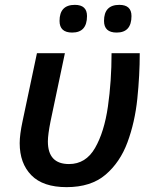

<svg xmlns="http://www.w3.org/2000/svg" viewBox="-20 -760 637 790"><path d="M254 10Q354 10 414 -41Q474 -92 504.5 -174.5Q535 -257 545 -353.5Q555 -450 555 -541H439Q439 -426 424 -321.5Q409 -217 371 -151Q333 -85 264 -85Q177 -85 177 -178Q177 -206 188 -261L247 -541H132L73 -262Q61 -206 61 -171Q61 -88 109 -39Q157 10 254 10ZM460 -626Q521 -626 521 -694Q521 -740 471 -740Q408 -740 408 -674Q408 -626 460 -626ZM277 -626Q338 -626 338 -694Q338 -740 288 -740Q225 -740 225 -674Q225 -626 277 -626Z"/></svg>

Font: Noto Sans UI Medium
Style: Italic
Weight: 500
Italic angle: -12°
Designer: Monotype Design Team
Foundry: Monotype Imaging Inc.
Version: Version 1.901